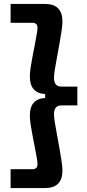

<svg xmlns="http://www.w3.org/2000/svg" viewBox="-20 -834 442 978"><path d="M209 -814Q298 -814 298 -725Q298 -706 293.5 -676.5Q289 -647 283 -612Q277 -577 270.5 -543Q264 -509 259.5 -481Q255 -453 255 -438Q255 -393 292 -393H374V-297H292Q255 -297 255 -252Q255 -237 259.5 -209Q264 -181 270.5 -147Q277 -113 283 -78Q289 -43 293.5 -13.5Q298 16 298 35Q298 124 209 124H34V28H145Q171 28 171 2Q171 -9 167 -31.5Q163 -54 157.5 -83Q152 -112 146 -142.5Q140 -173 136 -200Q132 -227 132 -245Q132 -331 210 -335V-355Q132 -359 132 -445Q132 -463 136 -490Q140 -517 146 -547.5Q152 -578 157.5 -607Q163 -636 167 -659Q171 -682 171 -692Q171 -718 145 -718H34V-814Z"/></svg>

Font: Mozilla Text ExtraLight
Style: Regular
Weight: 200
Designer: Studio DRAMA
Foundry: Studio DRAMA
Version: Version 1.000